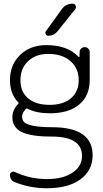

<svg xmlns="http://www.w3.org/2000/svg" viewBox="-20 -796 547 1023"><path d="M88.9 -368.2Q88.9 -306.6 129.9 -272Q170.9 -237.3 245.1 -237.3Q316.4 -237.3 357.9 -272.5Q399.4 -307.6 399.4 -368.2Q399.4 -432.6 355 -470.7Q310.5 -508.8 237.3 -508.8Q170.9 -508.8 129.9 -470.2Q88.9 -431.6 88.9 -368.2ZM417 35.2Q417 -68.4 254.9 -68.4Q253.9 -68.4 252 -68.4Q144.5 -68.4 95.2 -92.8Q45.9 -117.2 45.9 -170.9Q45.9 -210.9 77.1 -242.2Q82 -247.1 76.2 -252Q33.2 -295.9 33.2 -369.1Q33.2 -451.2 87.4 -503.4Q141.6 -555.7 226.6 -555.7Q340.8 -555.7 399.4 -492.2Q400.4 -491.2 401.9 -491.7Q403.3 -492.2 403.3 -494.1L404.3 -518.6Q404.3 -529.3 412.1 -537.1Q419.9 -544.9 431.2 -544.9Q442.4 -544.9 450.2 -537.1Q458 -529.3 458 -517.6V-369.1Q458 -286.1 402.3 -239.3Q346.7 -192.4 246.1 -192.4Q174.8 -192.4 128.9 -215.8Q122.1 -219.7 117.2 -214.8Q97.7 -194.3 97.7 -174.8Q97.7 -158.2 107.4 -146.5Q117.2 -134.8 153.8 -126.5Q190.4 -118.2 256.8 -118.2Q473.6 -118.2 473.6 31.2Q473.6 111.3 409.2 159.2Q344.7 207 228.5 207Q140.6 207 59.6 174.8Q33.2 165 33.2 135.7Q33.2 126 41.5 121.1Q49.8 116.2 58.6 120.1Q140.6 158.2 228.5 158.2Q315.4 158.2 366.2 124Q417 89.8 417 35.2ZM367.2 -776.4Q377.9 -776.4 382.8 -766.6Q384.8 -761.7 384.8 -757.8Q384.8 -752.9 380.9 -747.1L286.1 -628.9Q267.6 -605.5 237.3 -605.5Q227.5 -605.5 223.6 -614.3Q221.7 -617.2 221.7 -621.1Q221.7 -626 224.6 -629.9L308.6 -746.1Q330.1 -776.4 367.2 -776.4Z"/></svg>

Font: Gen Jyuu Gothic Light
Style: Regular
Weight: 200
Designer: [Source Han Sans]
Ryoko NISHIZUKA  (kana & ideographs); Paul D. Hunt (Latin, Greek & Cyrillic); Wenlong ZHANG  (bopomofo
Version: Version 1.002.20150607